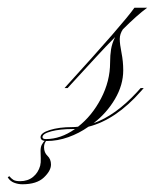

<svg xmlns="http://www.w3.org/2000/svg" viewBox="-167 -358 401 497"><path d="M8 -130H0L9 -140Q80 -218 123.5 -268Q167 -318 181 -338H214Q188 -319 151 -282Q143 -270 143 -257Q143 -244 147.5 -221.5Q152 -199 152 -176Q152 -138 130.5 -101.5Q109 -65 75 -39Q132 -59 188 -120L197 -130H205L198 -122Q133 -48 62 -30Q38 -13 10 -3Q-18 7 -46 7Q-62 7 -62 -3Q-62 -14 -38 -21.5Q-14 -29 20 -29Q28 -29 35 -30Q71 -58 94.5 -103Q118 -148 118 -196Q118 -215 120.5 -230.5Q123 -246 131 -262Q108 -239 80.5 -209Q53 -179 18 -141ZM-57 -3Q-57 2 -48 2Q-10 2 27 -24Q24 -24 21 -24Q-12 -24 -34.5 -18Q-57 -12 -57 -3ZM-50 5H-46Q-53 12 -53 23Q-53 37 -44 45.5Q-35 54 -35 68Q-35 84 -53.5 101.5Q-72 119 -109 119Q-120 119 -130.5 115Q-141 111 -147 101L-143 98Q-138 104 -132.5 107.5Q-127 111 -115 111Q-95 111 -81.5 100Q-68 89 -63 71Q-61 63 -61.5 51.5Q-62 40 -62 33Q-62 23 -59 17Q-56 11 -50 5Z"/></svg>

Font: Ballet 72pt
Style: Regular
Weight: 400
Designer: Maximiliano R. Sproviero
Foundry: Omnibus-Type
Version: Version 1.100; ttfautohint (v1.8.3)